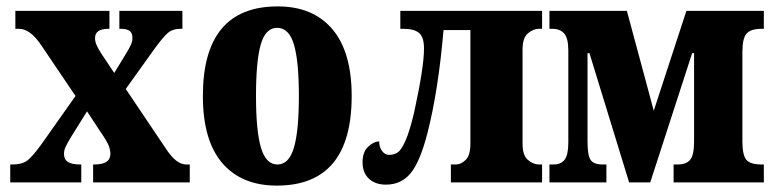

<svg xmlns="http://www.w3.org/2000/svg" viewBox="-20 -570 2419 600"><path d="M12 -56H20Q49 -56 65.5 -68.5Q82 -81 110 -120L216 -270L110 -427Q92 -454 74.5 -467Q57 -480 39 -480H28V-536H322V-480H319Q277 -480 277 -451Q277 -441 281 -431Q285 -421 295 -405L337 -342L370 -396Q374 -402 380.5 -413.5Q387 -425 390.5 -433.5Q394 -442 394 -450Q394 -467 385 -473.5Q376 -480 357 -480H353V-536H550V-480H543Q520 -480 505 -467.5Q490 -455 461 -415L373 -292L496 -109Q514 -81 530 -68.5Q546 -56 562 -56H573V0H271V-56H275Q325 -56 325 -89Q325 -102 319 -116.5Q313 -131 294 -158L252 -222L199 -137Q189 -120 184.5 -110Q180 -100 180 -89Q180 -72 192 -64Q204 -56 231 -56H234V0H12Z M614 -270Q614 -550 848 -550Q958 -550 1018.5 -479Q1079 -408 1079 -270Q1079 10 845 10Q735 10 674.5 -60.5Q614 -131 614 -270ZM914 -270Q914 -379 898.5 -431Q883 -483 846 -483Q810 -483 795 -431.5Q780 -380 780 -270Q780 -161 795.5 -108.5Q811 -56 847 -56Q883 -56 898.5 -108.5Q914 -161 914 -270Z M1113 -63Q1113 -95 1130.5 -111.5Q1148 -128 1165 -128Q1165 -110 1174 -98Q1183 -86 1196 -86Q1211 -86 1222.5 -93.5Q1234 -101 1247 -130Q1260 -159 1274 -218Q1305 -360 1305 -418Q1305 -455 1289 -467.5Q1273 -480 1242 -480H1231V-536H1674V-480H1664Q1647 -480 1630 -466Q1613 -452 1613 -415V-121Q1613 -84 1630 -70Q1647 -56 1664 -56H1674V0H1389V-56H1405Q1420 -56 1435 -70Q1450 -84 1450 -121V-476H1366Q1350 -288 1316 -155Q1293 -65 1263.5 -29Q1234 7 1186 7Q1153 7 1133 -11.5Q1113 -30 1113 -63Z M1697 -56H1710Q1733 -56 1744.5 -71Q1756 -86 1756 -125V-411Q1756 -451 1743 -465.5Q1730 -480 1706 -480H1697V-536H1939L2023 -224L2125 -536H2367V-480H2360Q2327 -480 2313.5 -465.5Q2300 -451 2300 -408V-128Q2300 -85 2312.5 -70.5Q2325 -56 2360 -56H2367V0H2085V-56H2097Q2125 -56 2137 -71Q2149 -86 2149 -128V-404H2143L2012 0H1946L1822 -404H1816V-128Q1816 -85 1825.5 -70.5Q1835 -56 1863 -56H1875V0H1697Z"/></svg>

Font: Noto Serif CondBlack
Style: Regular
Weight: 900
Width: 3
Designer: Monotype Design Team
Foundry: Monotype Imaging Inc.
Version: Version 1.001